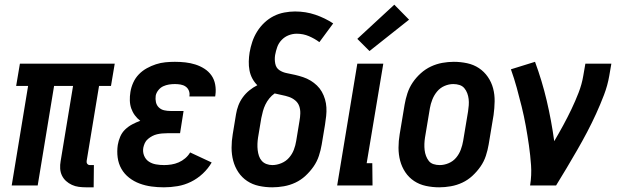

<svg xmlns="http://www.w3.org/2000/svg" viewBox="-20 -792 2653 820"><path d="M348 8Q332 8 316.5 6Q301 4 287 -2.5Q273 -9 262 -19Q251 -29 244.5 -42.5Q238 -56 237 -72Q236 -88 239 -104L292 -425H211L141 0H30L100 -425H49L65 -520H470L454 -425H403L350 -104Q349 -97 353 -92Q357 -87 364 -87H381L380 8Z M680 8Q653 8 627 4.5Q601 1 576.5 -8Q552 -17 531.5 -33Q511 -49 498.5 -71Q486 -93 482.5 -119.5Q479 -146 483 -173Q486 -191 493.5 -208.5Q501 -226 514.5 -239Q528 -252 545 -261Q562 -270 579 -276Q566 -286 556 -299.5Q546 -313 540.5 -329Q535 -345 534.5 -363Q534 -381 537 -399Q540 -419 549 -439Q558 -459 573 -474.5Q588 -490 607 -500.5Q626 -511 646 -517.5Q666 -524 686.5 -526Q707 -528 727 -528Q750 -528 772 -525.5Q794 -523 814.5 -516.5Q835 -510 853 -498.5Q871 -487 883 -470Q895 -453 899 -431Q903 -409 900 -387L899 -380H789V-382Q791 -394 786.5 -405Q782 -416 772.5 -422.5Q763 -429 751 -431Q739 -433 727 -433Q714 -433 701.5 -431Q689 -429 677 -423.5Q665 -418 656 -406.5Q647 -395 645 -383Q643 -369 646 -355.5Q649 -342 658.5 -333Q668 -324 681 -321Q694 -318 709 -318H764L749 -223H694Q683 -223 672 -222Q661 -221 650.5 -218.5Q640 -216 630.5 -211Q621 -206 612 -198.5Q603 -191 598.5 -181Q594 -171 592 -161Q589 -143 595.5 -127Q602 -111 615.5 -102Q629 -93 646 -90Q663 -87 681 -87Q696 -87 712 -89.5Q728 -92 743 -98.5Q758 -105 771 -116Q784 -127 792 -141L884 -98Q869 -72 846 -50.5Q823 -29 795.5 -15.5Q768 -2 738.5 3Q709 8 680 8Z M1143 8Q1114 8 1086 2Q1058 -4 1035.5 -19Q1013 -34 998 -56.5Q983 -79 976 -105.5Q969 -132 969 -161Q969 -190 974 -219L988 -304Q991 -323 998 -341.5Q1005 -360 1017 -376.5Q1029 -393 1045 -406Q1061 -419 1079 -428Q1066 -441 1057.5 -457Q1049 -473 1045.5 -491.5Q1042 -510 1042.5 -529.5Q1043 -549 1046 -568Q1050 -591 1057.5 -613.5Q1065 -636 1078 -657Q1091 -678 1109 -695Q1127 -712 1148.5 -723Q1170 -734 1194 -738.5Q1218 -743 1240 -743Q1286 -743 1327 -729Q1368 -715 1403 -692L1344 -612Q1324 -627 1299.5 -637.5Q1275 -648 1247 -648Q1230 -648 1213 -641.5Q1196 -635 1183 -621.5Q1170 -608 1164 -591Q1158 -574 1155 -557Q1152 -539 1155.5 -520.5Q1159 -502 1173 -492.5Q1187 -483 1205.5 -479.5Q1224 -476 1241 -472Q1258 -468 1274.5 -462.5Q1291 -457 1306 -448Q1321 -439 1333.5 -427Q1346 -415 1354.5 -400Q1363 -385 1368 -368Q1373 -351 1374 -333Q1375 -315 1373 -296.5Q1371 -278 1368 -259L1354 -175Q1350 -151 1342 -126.5Q1334 -102 1319 -80.5Q1304 -59 1284.5 -41Q1265 -23 1241.5 -12Q1218 -1 1192.5 3.5Q1167 8 1143 8ZM1143 -87Q1162 -87 1181.5 -95Q1201 -103 1214.5 -118.5Q1228 -134 1235 -152.5Q1242 -171 1245 -190L1259 -275Q1262 -291 1262.5 -307.5Q1263 -324 1258 -338.5Q1253 -353 1241 -363Q1229 -373 1214.5 -378Q1200 -383 1184 -386Q1168 -389 1153 -393Q1140 -384 1130 -371.5Q1120 -359 1113.5 -345.5Q1107 -332 1103 -317.5Q1099 -303 1096 -288L1082 -204Q1080 -191 1079.5 -177.5Q1079 -164 1080.5 -151Q1082 -138 1086 -126Q1090 -114 1098 -105Q1106 -96 1118 -91.5Q1130 -87 1143 -87Z M1420 0 1506 -520H1617L1546 -95H1570L1571 0ZM1558 -574 1506 -626 1664 -772 1727 -708Z M1856 8Q1827 8 1799 2Q1771 -4 1748.5 -19Q1726 -34 1711 -56.5Q1696 -79 1689 -105.5Q1682 -132 1682 -161Q1682 -190 1687 -219L1708 -345Q1712 -369 1720 -393.5Q1728 -418 1742.5 -439.5Q1757 -461 1777 -479Q1797 -497 1820.5 -508Q1844 -519 1869 -523.5Q1894 -528 1918 -528Q1947 -528 1975 -522Q2003 -516 2025.5 -501Q2048 -486 2063.5 -463.5Q2079 -441 2086 -414.5Q2093 -388 2092.5 -359Q2092 -330 2088 -301L2067 -175Q2063 -151 2055 -126.5Q2047 -102 2032 -80.5Q2017 -59 1997.5 -41Q1978 -23 1954.5 -12Q1931 -1 1905.5 3.5Q1880 8 1856 8ZM1858 -87Q1877 -87 1896 -95Q1915 -103 1928 -118.5Q1941 -134 1948 -153Q1955 -172 1958 -190L1979 -316Q1981 -329 1982 -342.5Q1983 -356 1981.5 -369Q1980 -382 1975.5 -394Q1971 -406 1963 -415.5Q1955 -425 1942.5 -429Q1930 -433 1916 -433Q1897 -433 1878.5 -425Q1860 -417 1847 -401.5Q1834 -386 1826.5 -367Q1819 -348 1816 -330L1795 -204Q1793 -191 1792.5 -177.5Q1792 -164 1793.5 -151Q1795 -138 1799.5 -126Q1804 -114 1811.5 -104.5Q1819 -95 1831.5 -91Q1844 -87 1858 -87Z M2244 0Q2251 -44 2248 -86.5Q2245 -129 2239 -171Q2233 -213 2225.5 -254.5Q2218 -296 2208 -336.5Q2198 -377 2187 -417Q2176 -457 2162 -496L2265 -528Q2295 -447 2315 -362Q2335 -277 2347 -189Q2367 -223 2385.5 -257Q2404 -291 2420.5 -325.5Q2437 -360 2451 -396Q2465 -432 2471 -468L2480 -520H2591L2582 -468Q2575 -427 2559.5 -386.5Q2544 -346 2526 -306.5Q2508 -267 2487.5 -228Q2467 -189 2445 -151Q2423 -113 2400.5 -75Q2378 -37 2355 0Z"/></svg>

Font: Iosevka QP
Style: Bold Italic
Weight: 700
Italic angle: -9°
Designer: Belleve Invis
Foundry: Belleve Invis
Version: Version 20.0.0; ttfautohint (v1.8.4)